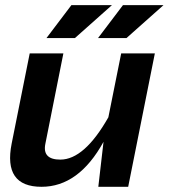

<svg xmlns="http://www.w3.org/2000/svg" viewBox="-20 -718 648 738"><path d="M575.2 -512.7 472.7 0H357.9L377.9 -172.9Q282.7 0 139.6 0Q-8.3 0 24.9 -166.5L94.2 -512.7H223.6L154.3 -165Q142.1 -104.5 211.9 -104.5Q304.2 -104.5 396.5 -267.1L445.8 -512.7ZM254.4 -698.2H410.2L268.1 -571.8H158.7ZM452.6 -698.2H608.4L466.3 -571.8H356.9Z"/></svg>

Font: Sansation
Style: Bold Italic
Weight: 700
Designer: Bernd Montag
Version: Version 1.301